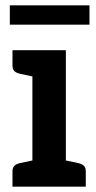

<svg xmlns="http://www.w3.org/2000/svg" viewBox="-20 -703 360 723"><path d="M102 0V-514H228V0ZM27 0V-58Q27 -72 34.5 -79Q42 -86 56 -89L113 -101L126 0ZM204 0 217 -101 274 -89Q288 -86 295.5 -79Q303 -72 303 -58V0ZM126 -514 113 -413 56 -425Q42 -428 34.5 -435Q27 -442 27 -456V-514ZM17 -610V-683H317V-610Z"/></svg>

Font: Aleo
Style: Bold
Weight: 700
Designer: Alessio Laiso
Foundry: Alessio Laiso
Version: Version 2.001;gftools[0.9.29]